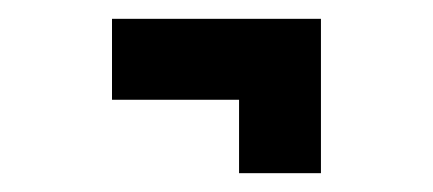

<svg xmlns="http://www.w3.org/2000/svg" viewBox="-20 -287 460 204"><path d="M99 -181V-267H321V-181ZM234 -103V-267H321V-103Z"/></svg>

Font: Darker Grotesque Light Black
Style: Regular
Weight: 900
Version: Version 1.000;gftools[0.9.28]